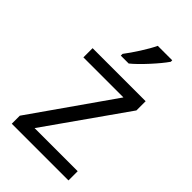

<svg xmlns="http://www.w3.org/2000/svg" viewBox="-231 -848 929 929"><g transform="rotate(45 234.0 -383.0)"><path d="M428 0H40V-55L332 -472H58V-535H421V-472L133 -63H428ZM180 -618Q203 -648 230.5 -691Q258 -734 273 -766H372V-756Q350 -724 307.5 -677.5Q265 -631 234 -606H180Z"/></g></svg>

Font: Stephens Clock
Style: Regular
Weight: 400
Designer: Peter Wiegel (catfonts.de) with slight modifications by DT1.org
Version: Version 0.9.1